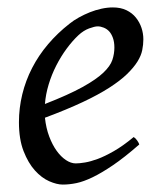

<svg xmlns="http://www.w3.org/2000/svg" viewBox="-20 -477 433 517"><path d="M366 -371Q366 -357 363 -342Q360 -327 350 -311Q340 -295 322 -277.5Q304 -260 274.5 -241Q245 -222 202.5 -202Q160 -182 101 -160Q104 -132 112.5 -109.5Q121 -87 132.5 -71Q144 -55 157.5 -46Q171 -37 184 -37Q194 -37 209 -39.5Q224 -42 243 -49Q262 -56 286.5 -70Q311 -84 340 -108Q345 -105 349.5 -98.5Q354 -92 355 -88Q315 -53 284 -32Q253 -11 229 0.5Q205 12 186 16Q167 20 149 20Q133 20 112.5 11Q92 2 74 -18Q56 -38 43.5 -70Q31 -102 31 -148Q31 -186 40 -223Q49 -260 66.5 -294Q84 -328 109.5 -358Q135 -388 167 -413Q178 -422 192.5 -430Q207 -438 222 -444Q237 -450 253 -453.5Q269 -457 284 -457Q305 -457 320.5 -449.5Q336 -442 346 -429.5Q356 -417 361 -402Q366 -387 366 -371ZM191 -382Q175 -367 159.5 -346Q144 -325 131.5 -300.5Q119 -276 111 -249.5Q103 -223 101 -197Q165 -222 202 -242.5Q239 -263 258 -281Q277 -299 282.5 -315.5Q288 -332 288 -349Q288 -364 284 -375Q280 -386 274 -392.5Q268 -399 259.5 -402.5Q251 -406 243 -406Q235 -406 220 -400.5Q205 -395 191 -382Z"/></svg>

Font: Oxford Ugaritic
Style: Regular
Weight: 400
Designer: Jacob Thomas
Foundry: Bengal Creative Media Limited
Version: Version 1.000